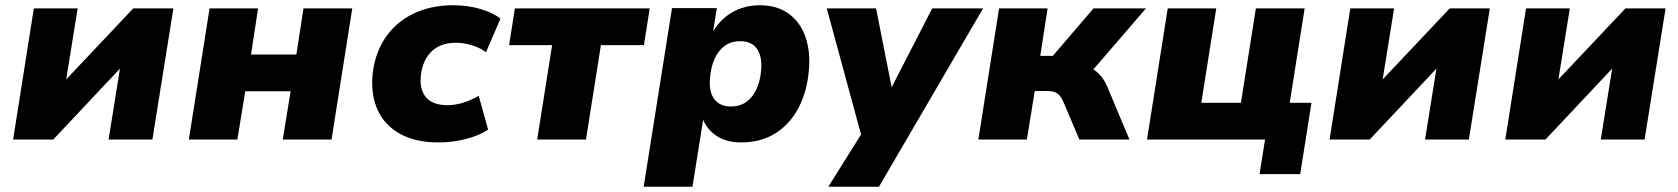

<svg xmlns="http://www.w3.org/2000/svg" viewBox="-20 -532 6399 732"><path d="M30 0 109 -500H276L230 -214H218L488 -500H641L561 0H394L440 -287H453L183 0Z M700 0 779 -500H964L937 -324H1110L1137 -500H1323L1244 0H1058L1088 -184H915L885 0Z M1652 11Q1565 11 1506.5 -21Q1448 -53 1421 -110Q1394 -167 1400 -242Q1405 -301 1428 -350.5Q1451 -400 1490.5 -436Q1530 -472 1585 -492Q1640 -512 1709 -512Q1762 -512 1810.5 -498Q1859 -484 1888 -461L1833 -333Q1812 -349 1780.5 -359Q1749 -369 1718 -369Q1686 -369 1661.5 -359Q1637 -349 1620.5 -331Q1604 -313 1595 -289Q1586 -265 1584 -238Q1580 -188 1605.5 -159.5Q1631 -131 1687 -131Q1716 -131 1747.5 -141Q1779 -151 1805 -167L1841 -38Q1819 -23 1788.5 -12Q1758 -1 1722.5 5Q1687 11 1652 11Z M2028 0 2085 -360H1921L1943 -500H2457L2435 -360H2271L2214 0Z M2434 180 2542 -501H2713L2699 -415H2700Q2722 -449 2749 -470Q2776 -491 2808.5 -501.5Q2841 -512 2876 -512Q2942 -512 2986 -480.5Q3030 -449 3050 -393.5Q3070 -338 3064 -267Q3058 -186 3025.5 -123Q2993 -60 2937.5 -24.5Q2882 11 2805 11Q2751 11 2714 -12.5Q2677 -36 2660 -77H2661L2620 180ZM2767 -126Q2801 -126 2825.5 -143.5Q2850 -161 2864.5 -193Q2879 -225 2882 -267Q2886 -318 2865.5 -346.5Q2845 -375 2802 -375Q2768 -375 2743.5 -357.5Q2719 -340 2704.5 -308Q2690 -276 2687 -234Q2682 -183 2703 -154.5Q2724 -126 2767 -126Z M3138 180 3282 -50 3274 22 3132 -500H3320L3383 -181H3370L3534 -500H3728L3331 180Z M3710 0 3789 -500H3974L3946 -319H3994L4149 -500H4349L4125 -240L4102 -283Q4127 -280 4145.5 -269Q4164 -258 4178.5 -240.5Q4193 -223 4203 -198L4286 0H4095L4035 -142Q4028 -158 4020 -167.5Q4012 -177 4000.5 -181Q3989 -185 3973 -185H3925L3895 0Z M4782 132 4803 0H4353L4432 -500H4617L4560 -140H4711L4768 -500H4954L4897 -140H4980L4937 132Z M5049 0 5128 -500H5295L5249 -214H5237L5507 -500H5660L5580 0H5413L5459 -287H5472L5202 0Z M5719 0 5798 -500H5965L5919 -214H5907L6177 -500H6330L6250 0H6083L6129 -287H6142L5872 0Z"/></svg>

Font: Nunito Sans 9pt Black
Style: Italic
Weight: 900
Italic angle: -9°
Version: Version 3.101;gftools[0.9.27]